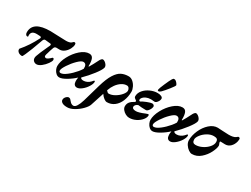

<svg xmlns="http://www.w3.org/2000/svg" viewBox="-70 -1413 3170 2421"><g transform="rotate(30 1514.5 -202.0)"><path d="M55 -33V-48Q148 -155 217 -293Q219 -296 219 -302Q219 -315 202 -317L159 -319Q73 -322 73 -255Q73 -251 74 -247.5Q75 -244 75 -241Q75 -232 63 -232Q51 -232 42 -244Q33 -256 33 -277Q33 -437 286 -437Q312 -437 394 -433Q480 -429 514 -429Q537 -429 556.5 -433.5Q576 -438 585 -445Q591 -449 600 -458.5Q609 -468 615 -468Q627 -468 632 -462.5Q637 -457 637 -443Q637 -415 618.5 -379Q600 -343 568 -317.5Q536 -292 498 -292L456 -293Q430 -293 421 -270Q412 -249 403 -218Q394 -187 392 -180L385 -158Q381 -142 381 -137Q381 -125 388 -119Q395 -113 406 -113Q415 -113 430.5 -122.5Q446 -132 455 -141Q475 -161 478 -161Q488 -161 492.5 -156Q497 -151 497 -138Q497 -119 470.5 -81.5Q444 -44 407 -15Q370 14 339 14Q315 14 297 -2Q279 -18 279 -45Q279 -57 284 -74Q302 -128 352 -235L370 -274Q373 -280 373 -286Q373 -299 361 -300L285 -308Q275 -309 267 -302.5Q259 -296 255 -285Q190 -102 158 -33Q155 -28 149 -14Q143 0 138 7.5Q133 15 129 15Q103 15 86.5 6Q70 -3 62.5 -14.5Q55 -26 55 -33Z M578 -99Q578 -165 620.5 -245Q663 -325 727 -381Q791 -437 852 -437Q893 -437 908 -400.5Q923 -364 921 -298Q921 -291 925 -291Q928 -291 931 -297Q956 -337 1001 -427Q1009 -441 1018.5 -450Q1028 -459 1036 -459Q1049 -459 1065.5 -448Q1082 -437 1094 -420Q1106 -403 1106 -387Q1106 -383 1104 -375Q1096 -342 1039.5 -268Q983 -194 912 -124Q917 -111 928.5 -107Q940 -103 956 -103Q980 -103 1005.5 -114.5Q1031 -126 1051 -147Q1060 -157 1066 -164Q1072 -171 1074 -173Q1079 -173 1083 -170Q1087 -167 1087 -161Q1087 -130 1060.5 -88Q1034 -46 996 -16Q958 14 927 14Q903 14 889.5 -2.5Q876 -19 875 -51Q874 -72 880 -105Q830 -58 768.5 -22Q707 14 670 14Q645 14 623.5 -4.5Q602 -23 590 -50Q578 -77 578 -99ZM845 -180Q870 -210 885 -236Q889 -309 838 -309Q810 -309 761 -261Q712 -213 673 -153.5Q634 -94 634 -67Q634 -55 640.5 -48.5Q647 -42 658 -42Q692 -42 744.5 -82.5Q797 -123 845 -180Z M1551 -285Q1550 -210 1525 -148.5Q1500 -87 1453.5 -51.5Q1407 -16 1347 -16Q1327 -16 1302 -35Q1277 -54 1256 -85L1193 109Q1183 141 1141 184.5Q1099 228 1045 259Q991 290 945 290Q895 290 871 274.5Q847 259 847 236Q847 218 857 203Q867 188 880 179.5Q893 171 902 171Q917 171 927 179.5Q937 188 952 207Q961 219 975 226.5Q989 234 1003 234Q1027 234 1048.5 199.5Q1070 165 1087 108L1159 -143Q1194 -264 1235 -328.5Q1276 -393 1321.5 -415Q1367 -437 1425 -437Q1459 -437 1488 -412Q1517 -387 1534 -351Q1551 -315 1551 -285ZM1506 -273Q1506 -291 1495 -308Q1484 -325 1465 -326Q1425 -327 1387.5 -302.5Q1350 -278 1321.5 -238.5Q1293 -199 1279 -156L1276 -147Q1297 -121 1312 -121Q1354 -121 1399.5 -147.5Q1445 -174 1475.5 -210.5Q1506 -247 1506 -273Z M1570 -86Q1570 -124 1591 -149.5Q1612 -175 1652 -196Q1660 -201 1660 -209Q1660 -214 1655 -218Q1637 -230 1628.5 -238.5Q1620 -247 1620 -261Q1620 -309 1654.5 -349.5Q1689 -390 1741.5 -413.5Q1794 -437 1846 -437Q1879 -437 1901 -426.5Q1923 -416 1923 -398Q1923 -374 1904 -348Q1885 -322 1866 -322Q1858 -322 1840 -324Q1835 -324 1825.5 -325.5Q1816 -327 1810 -326Q1772 -325 1744.5 -312.5Q1717 -300 1702.5 -283Q1688 -266 1688 -252Q1688 -233 1706 -233Q1730 -249 1780 -269Q1830 -289 1856 -289Q1866 -289 1875.5 -280.5Q1885 -272 1885 -264Q1885 -237 1864 -206.5Q1843 -176 1822 -176Q1757 -176 1711 -183Q1692 -178 1678.5 -163.5Q1665 -149 1665 -136Q1665 -101 1720 -101Q1760 -101 1842 -136Q1871 -147 1874 -147Q1880 -147 1883.5 -143.5Q1887 -140 1887 -133Q1887 -103 1859.5 -68.5Q1832 -34 1785.5 -10Q1739 14 1687 14Q1661 14 1633.5 -1Q1606 -16 1588 -39Q1570 -62 1570 -86ZM1829 -478Q1830 -494 1863 -570Q1896 -646 1913 -674Q1921 -687 1926 -690.5Q1931 -694 1942 -694Q1954 -694 1967 -683Q1980 -672 1989.5 -658Q1999 -644 1999 -637Q1999 -626 1953.5 -568.5Q1908 -511 1878 -481Q1858 -461 1842 -461Q1827 -461 1829 -478Z M1935 -99Q1935 -165 1977.5 -245Q2020 -325 2084 -381Q2148 -437 2209 -437Q2250 -437 2265 -400.5Q2280 -364 2278 -298Q2278 -291 2282 -291Q2285 -291 2288 -297Q2313 -337 2358 -427Q2366 -441 2375.5 -450Q2385 -459 2393 -459Q2406 -459 2422.5 -448Q2439 -437 2451 -420Q2463 -403 2463 -387Q2463 -383 2461 -375Q2453 -342 2396.5 -268Q2340 -194 2269 -124Q2274 -111 2285.5 -107Q2297 -103 2313 -103Q2337 -103 2362.5 -114.5Q2388 -126 2408 -147Q2417 -157 2423 -164Q2429 -171 2431 -173Q2436 -173 2440 -170Q2444 -167 2444 -161Q2444 -130 2417.5 -88Q2391 -46 2353 -16Q2315 14 2284 14Q2260 14 2246.5 -2.5Q2233 -19 2232 -51Q2231 -72 2237 -105Q2187 -58 2125.5 -22Q2064 14 2027 14Q2002 14 1980.5 -4.5Q1959 -23 1947 -50Q1935 -77 1935 -99ZM2202 -180Q2227 -210 2242 -236Q2246 -309 2195 -309Q2167 -309 2118 -261Q2069 -213 2030 -153.5Q1991 -94 1991 -67Q1991 -55 1997.5 -48.5Q2004 -42 2015 -42Q2049 -42 2101.5 -82.5Q2154 -123 2202 -180Z M2483 -119Q2483 -189 2516 -263.5Q2549 -338 2604 -387.5Q2659 -437 2721 -437Q2733 -437 2791 -433Q2857 -429 2882 -429Q2951 -429 2981 -451Q2986 -455 2993.5 -461.5Q3001 -468 3007 -468Q3018 -468 3023.5 -462.5Q3029 -457 3029 -443Q3029 -430 3025 -413Q3013 -364 2981 -332.5Q2949 -301 2904 -301Q2884 -301 2872 -302L2839 -303Q2831 -303 2831 -294Q2831 -286 2837 -272Q2845 -256 2845 -247Q2845 -209 2813.5 -145.5Q2782 -82 2726.5 -34Q2671 14 2601 14Q2579 14 2551 -5.5Q2523 -25 2503 -56Q2483 -87 2483 -119ZM2793 -268Q2793 -298 2779 -309.5Q2765 -321 2732 -321Q2686 -321 2640.5 -294Q2595 -267 2565.5 -228.5Q2536 -190 2536 -162Q2536 -108 2583 -108Q2631 -108 2680 -132.5Q2729 -157 2761 -194.5Q2793 -232 2793 -268Z"/></g></svg>

Font: EB Garamond ExtraBold
Style: Italic
Weight: 800
Italic angle: -17.2°
Designer: Georg Duffner and Octavio Pardo
Foundry: Georg Duffner
Version: Version 1.000